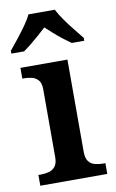

<svg xmlns="http://www.w3.org/2000/svg" viewBox="-93 -813 520 861"><g transform="rotate(-10 167.0 -383.0)"><path d="M19 0V-49H32Q49 -49 66.5 -53.5Q84 -58 95.5 -72Q107 -86 107 -114V-424Q107 -452 95 -465.5Q83 -479 66 -483Q49 -487 32 -487H23V-536H237V-116Q237 -87 248 -72.5Q259 -58 277 -53.5Q295 -49 312 -49H324V0ZM-6 -619Q10 -638 30.5 -664Q51 -690 70.5 -717Q90 -744 100 -766H220Q231 -744 250 -717Q269 -690 290 -664Q311 -638 326 -619V-606H269Q253 -617 233 -632.5Q213 -648 194 -665Q175 -682 160 -696Q145 -682 125.5 -665Q106 -648 87 -632.5Q68 -617 52 -606H-6Z"/></g></svg>

Font: Noto Serif Kannada SemiBold
Style: Regular
Weight: 600
Version: Version 2.003